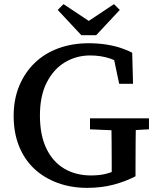

<svg xmlns="http://www.w3.org/2000/svg" viewBox="-20 -892 764 928"><path d="M401 16Q324 16 258.5 -8Q193 -32 145.5 -76.5Q98 -121 72 -185.5Q46 -250 46 -332Q46 -412 73 -477Q100 -542 148.5 -588.5Q197 -635 263.5 -659Q330 -683 408 -683Q453 -683 492 -677Q531 -671 563 -660.5Q595 -650 619 -637L623 -487H556L525 -634L593 -625V-565Q557 -594 512.5 -609Q468 -624 416 -624Q349 -624 294 -591Q239 -558 206 -493.5Q173 -429 173 -334Q173 -239 204 -174.5Q235 -110 290.5 -77Q346 -44 420 -44Q466 -44 500 -54Q534 -64 569 -82L520 -29V-88Q520 -145 519.5 -203.5Q519 -262 518 -320H637Q636 -262 635.5 -203.5Q635 -145 635 -87V-40Q587 -15 529 0.5Q471 16 401 16ZM415 -267V-320H700V-267L592 -261H552ZM287 -872 454 -761H364L531 -872L559 -844L445 -722H373L259 -844Z"/></svg>

Font: Source Serif 4 Medium
Style: Regular
Weight: 500
Designer: Frank Grießhammer
Foundry: Adobe Systems Incorporated
Version: Version 4.004;hotconv 1.0.116;makeotfexe 2.5.65601